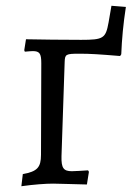

<svg xmlns="http://www.w3.org/2000/svg" viewBox="-20 -636 464 665"><path d="M366 -616 356 -558C346 -503 338 -498 261 -498C190 -498 125 -499 70 -500L64 -462L66 -457C79 -458 88 -459 93 -459C117 -459 123 -451 123 -417L122 -100C122 -56 109 -42 59 -33L54 9C97 3 138 0 164 0C186 0 227 2 281 3L288 -41L285 -46C268 -45 241 -43 229 -43C200 -43 192 -54 193 -95L204 -422C205 -448 208 -450 255 -450C293 -450 323 -448 396 -442L400 -448C402 -500 407 -554 416 -612Z"/></svg>

Font: Alegreya SC
Style: Regular
Weight: 400
Designer: Juan Pablo del Peral
Foundry: Huerta Tipografica
Version: Version 2.007;PS 002.007;hotconv 1.0.88;makeotf.lib2.5.64775